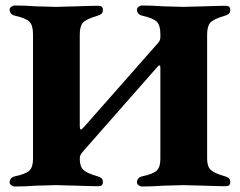

<svg xmlns="http://www.w3.org/2000/svg" viewBox="-20 -675 872 698"><path d="M15 -12Q15 -29 34 -34Q73 -42 86.5 -54.5Q100 -67 100 -97V-551Q100 -583 87 -596Q74 -609 34 -618Q15 -623 15 -640Q15 -646 21 -650.5Q27 -655 33 -655Q70 -655 111 -652Q165 -650 183 -650Q202 -650 258 -652Q316 -654 338 -654Q354 -654 354 -639Q354 -630 349.5 -625.5Q345 -621 335 -618Q294 -606 282 -593Q270 -580 270 -550V-220Q270 -204 274 -204Q277 -204 286 -214L553 -517Q563 -527 563 -540V-551Q563 -583 550 -596Q537 -609 497 -618Q478 -623 478 -640Q478 -646 484 -650.5Q490 -655 496 -655Q533 -655 574 -652Q628 -650 646 -650Q665 -650 721 -652Q779 -654 801 -654Q817 -654 817 -639Q817 -630 812.5 -625.5Q808 -621 798 -618Q757 -606 745 -593Q733 -580 733 -550V-98Q733 -70 746 -57.5Q759 -45 798 -34Q808 -31 812.5 -26.5Q817 -22 817 -13Q817 2 801 2Q779 2 721 0Q665 -2 646 -2Q628 -2 574 0Q534 3 496 3Q490 3 484 -1.5Q478 -6 478 -12Q478 -29 497 -34Q536 -42 549.5 -54.5Q563 -67 563 -97V-430Q563 -436 560.5 -437Q558 -438 555 -435L284 -127Q276 -118 273 -112.5Q270 -107 270 -98Q270 -70 283 -57.5Q296 -45 335 -34Q345 -31 349.5 -26.5Q354 -22 354 -13Q354 2 338 2Q316 2 258 0Q202 -2 183 -2Q165 -2 111 0Q71 3 33 3Q27 3 21 -1.5Q15 -6 15 -12Z"/></svg>

Font: EB Garamond ExtraBold
Style: Regular
Weight: 800
Designer: Georg Duffner and Octavio Pardo
Foundry: Georg Duffner
Version: Version 1.000